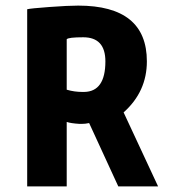

<svg xmlns="http://www.w3.org/2000/svg" viewBox="-20 -665 607 685"><path d="M77 0V-632Q88 -635 155.5 -640Q223 -645 259 -645Q504 -645 504 -446Q504 -338 421 -264L544 0H402L298 -226Q285 -223 271 -223Q267 -223 264 -223Q232 -225 218 -230V0ZM218 -345Q245 -337 274 -337Q278 -337 280 -337Q356 -338 356 -446Q356 -532 277 -532Q224 -532 218 -525Z"/></svg>

Font: Tajawal ExtraBold
Style: Regular
Weight: 800
Designer: Boutros Fonts
Foundry: Created by Boutros International 2017
Version: Version 1.700